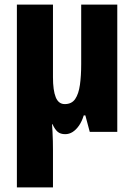

<svg xmlns="http://www.w3.org/2000/svg" viewBox="-20 -570 580 830"><path d="M487 -550V0H368L349 -71H342Q334 -45 321.5 -27Q309 -9 294 0.5Q279 10 262 10Q241 10 229 -0.5Q217 -11 207 -33H205Q206 -19 207 0Q208 19 208.5 39.5Q209 60 209 80V240H53V-550H209V-236Q209 -179 221 -149.5Q233 -120 260 -120Q290 -120 305 -142Q320 -164 325.5 -203Q331 -242 331 -293V-550Z"/></svg>

Font: Noto Sans Display Condensed ExtraBold
Style: Regular
Weight: 800
Width: 3
Designer: Monotype Design Team
Foundry: Monotype Imaging Inc.
Version: Version 2.003